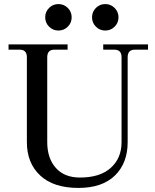

<svg xmlns="http://www.w3.org/2000/svg" viewBox="-20 -918 759 943"><path d="M365 5Q243 5 177.5 -56Q112 -117 112 -220V-637Q112 -674 77 -674H22V-700H312V-674H247Q212 -674 212 -637V-220Q212 -141 254 -93.5Q296 -46 373 -46Q471 -46 524 -93.5Q577 -141 577 -220V-637Q577 -674 542 -674H487V-700H707V-674H642Q607 -674 607 -637V-220Q607 -117 544.5 -56Q482 5 365 5ZM497 -768Q470 -768 451 -787Q432 -806 432 -833Q432 -860 451 -879Q470 -898 497 -898Q524 -898 543 -879Q562 -860 562 -833Q562 -806 543 -787Q524 -768 497 -768ZM267 -768Q240 -768 221 -787Q202 -806 202 -833Q202 -860 221 -879Q240 -898 267 -898Q294 -898 313 -879Q332 -860 332 -833Q332 -806 313 -787Q294 -768 267 -768Z"/></svg>

Font: Bentinck
Style: Regular
Weight: 400
Designer: Jörg Drees
Foundry: Jörg Drees
Version: Version 1.000; ttfautohint (v1.8.4.7-5d5b)